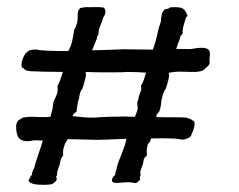

<svg xmlns="http://www.w3.org/2000/svg" viewBox="-20 -510 664 534"><path d="M54 -364C51 -362 49 -360 49 -358C42 -349 34 -320 46 -320C51 -313 54 -314 65 -312C78 -311 117 -310 155 -310C150 -294 144 -276 140 -272V-264C142 -253 135 -241 132 -234C125 -221 129 -213 124 -200C123 -195 122 -190 120 -185H117C99 -183 70 -186 59 -185C51 -183 42 -185 40 -180C29 -177 24 -167 25 -155C25 -150 25 -146 28 -135C31 -120 49 -114 70 -119C75 -120 87 -120 99 -119C93 -96 79 -62 76 -45C72 -37 68 -30 69 -24C63 -18 63 -14 59 -7C66 3 83 4 103 4C124 3 125 4 135 -6C140 -11 137 -15 136 -19C141 -24 138 -28 139 -32C151 -70 141 -30 149 -67C151 -73 154 -74 156 -79C154 -88 156 -97 160 -108C161 -108 160 -108 160 -109C162 -112 166 -118 168 -123C187 -123 237 -121 251 -121C254 -121 289 -122 332 -124C331 -123 331 -122 331 -121C327 -98 309 -63 305 -45C305 -37 299 -30 301 -24C293 -18 292 -14 291 -7C296 3 312 -3 333 -3C354 -4 357 4 365 -6C373 -11 368 -15 369 -19C373 -24 370 -28 370 -32C381 -70 373 -30 380 -67C382 -73 386 -74 389 -79C387 -88 388 -97 391 -108C392 -108 391 -108 391 -109C396 -113 399 -119 400 -125C439 -126 472 -125 479 -123C488 -120 502 -123 509 -130C512 -132 513 -134 512 -136C519 -147 527 -175 515 -175C510 -180 507 -180 497 -183C485 -184 449 -184 415 -184V-187C415 -192 420 -196 423 -200C428 -213 428 -221 429 -231C432 -241 433 -253 441 -263C441 -263 455 -304 449 -306C448 -306 450 -307 451 -308L466 -310C483 -312 515 -309 526 -310C535 -311 541 -312 546 -315C553 -323 565 -328 563 -339C561 -346 566 -355 563 -366C560 -379 540 -379 514 -374C509 -373 485 -374 470 -374C473 -384 477 -394 481 -404C480 -411 486 -412 488 -417C487 -433 492 -442 497 -461C499 -465 507 -462 494 -481C487 -491 473 -490 461 -490C445 -490 459 -487 438 -484C429 -475 430 -468 428 -459C429 -447 422 -438 420 -426C417 -410 411 -387 405 -372C380 -372 337 -373 325 -373C322 -373 282 -371 236 -370L250 -404C249 -411 255 -412 254 -417C254 -433 262 -442 267 -461C273 -469 277 -483 268 -489C258 -491 241 -490 229 -490C213 -490 224 -491 204 -488C193 -479 197 -468 196 -459C196 -447 192 -438 186 -426C184 -410 180 -385 171 -370C171 -369 170 -369 170 -368C128 -368 91 -369 84 -372C74 -373 61 -372 54 -364ZM218 -306C217 -306 219 -308 220 -310C227 -310 238 -309 246 -309C258 -309 322 -308 332 -310C352 -310 368 -309 386 -308C382 -292 376 -276 372 -272L373 -264C372 -253 364 -241 365 -234C358 -221 365 -215 362 -203C360 -197 358 -191 355 -185H354C346 -185 334 -186 326 -186C316 -186 256 -185 245 -183C222 -182 203 -185 182 -187C182 -192 189 -196 193 -200C195 -213 195 -221 198 -231C202 -241 200 -253 209 -263C209 -263 223 -304 218 -306Z"/></svg>

Font: FuturaRener
Style: Regular
Weight: 400
Designer: BSozoo
Foundry: BSozoo
Version: Version 1.0